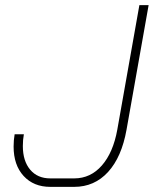

<svg xmlns="http://www.w3.org/2000/svg" viewBox="-20 -720 604 748"><path d="M33 -149Q33 -174 37 -197H73Q69 -176 69 -151Q69 -93 97.5 -59Q126 -25 176 -25H269Q333 -25 377 -75.5Q421 -126 437 -215L523 -700H559L473 -215Q454 -108 401 -50Q348 8 269 8H176Q111 8 72 -34.5Q33 -77 33 -149Z"/></svg>

Font: Bai Jamjuree ExtraLight
Style: Italic
Weight: 275
Italic angle: -10°
Version: Version 1.000; ttfautohint (v1.6)